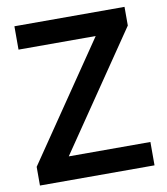

<svg xmlns="http://www.w3.org/2000/svg" viewBox="-81 -782 738 850"><g transform="rotate(-10 288.0 -357.0)"><path d="M545 0H30V-84L388 -609H41V-714H536V-630L178 -105H545Z"/></g></svg>

Font: Noto Sans Sundanese SemiBold
Style: Regular
Weight: 600
Version: Version 2.003